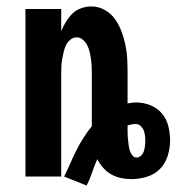

<svg xmlns="http://www.w3.org/2000/svg" viewBox="-20 -548 548 596"><path d="M179 0Q189 -20 198 -40.5Q207 -61 217 -81Q227 -101 239 -120Q251 -139 265 -156V-320Q265 -331 264.5 -342Q264 -353 262.5 -364Q261 -375 258.5 -386Q256 -397 251 -407Q246 -417 237.5 -424.5Q229 -432 218 -432Q207 -432 198 -424.5Q189 -417 184.5 -407Q180 -397 177.5 -386Q175 -375 173 -364Q171 -353 170.5 -342Q170 -331 170 -320V0H59V-520H170V-451Q176 -466 184.5 -480Q193 -494 204.5 -505.5Q216 -517 232 -522.5Q248 -528 264 -528Q286 -528 305.5 -517Q325 -506 337.5 -488Q350 -470 357.5 -449.5Q365 -429 369.5 -407.5Q374 -386 375 -364Q376 -342 376 -320V-227Q383 -228 389.5 -229Q396 -230 402 -230Q425 -230 446.5 -221.5Q468 -213 482.5 -196Q497 -179 502.5 -156.5Q508 -134 508 -112Q508 -88 500.5 -64Q493 -40 476 -23Q459 -6 435 1Q411 8 387 8Q371 8 355 4.5Q339 1 325 -7Q311 -15 300 -27.5Q289 -40 282 -54Q273 -34 266 -13Q259 8 249 28ZM404 -59Q412 -59 418 -65Q424 -71 426.5 -78.5Q429 -86 430 -94.5Q431 -103 431 -111Q431 -119 430 -127.5Q429 -136 426 -143.5Q423 -151 416.5 -157Q410 -163 402 -163Q396 -163 389.5 -162Q383 -161 376 -159V-140Q376 -132 376.5 -124.5Q377 -117 378 -109Q379 -101 380 -93.5Q381 -86 383.5 -79Q386 -72 391 -65.5Q396 -59 404 -59Z"/></svg>

Font: Iosevka Custom
Style: Bold
Weight: 700
Monospace: yes
Designer: Belleve Invis
Foundry: Belleve Invis
Version: Version 30.3.3; ttfautohint (v1.8.3)